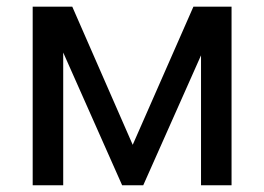

<svg xmlns="http://www.w3.org/2000/svg" viewBox="-20 -548 782 568"><path d="M372.6 -119.6 193.8 -528.3H76.7V0H167V-392.6L341.3 0H403.8L574.7 -384.3V0H665V-528.3H552.2Z"/></svg>

Font: Roboto1
Style: rg
Weight: 400
Designer: Google
Version: Version 2.137; 2017